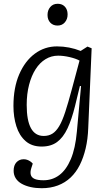

<svg xmlns="http://www.w3.org/2000/svg" viewBox="-20 -764 581 1014"><path d="M408 -309 402 -310 376 -203Q359 -134 336.5 -86Q314 -38 281.5 -14Q249 10 200 10Q148 10 115 -19Q82 -48 66.5 -97Q51 -146 51 -204Q51 -301 81.5 -371.5Q112 -442 164 -480.5Q216 -519 281 -519Q313 -519 344.5 -513Q376 -507 406 -495L442 -518L464 -509L446 -88Q444 -30 432.5 19Q421 68 401.5 107Q382 146 353 173.5Q324 201 285.5 215.5Q247 230 200 230Q169 230 142 224Q115 218 94.5 206.5Q74 195 63 177.5Q52 160 52 138Q52 109 67 93Q82 77 105 77Q115 77 123.5 80Q132 83 139.5 88Q147 93 153 100L145 125Q139 144 142.5 158.5Q146 173 162 180.5Q178 188 210 188Q257 188 293.5 160.5Q330 133 354 76.5Q378 20 386 -69ZM211 -46Q237 -46 256.5 -58Q276 -70 292.5 -97.5Q309 -125 324.5 -172.5Q340 -220 359 -291L400 -444Q380 -455 347.5 -462.5Q315 -470 287 -470Q251 -470 220.5 -451.5Q190 -433 168 -398.5Q146 -364 133.5 -316Q121 -268 121 -210Q121 -128 143.5 -87Q166 -46 211 -46ZM231 -685Q231 -710 245.5 -727Q260 -744 284 -744Q301 -744 312.5 -737Q324 -730 330.5 -717.5Q337 -705 337 -687Q337 -663 322.5 -646Q308 -629 284 -629Q260 -629 245.5 -644.5Q231 -660 231 -685Z"/></svg>

Font: Literata 18pt Light
Style: Italic
Weight: 300
Italic angle: -2°
Designer: Latin by Veronika Burian and Jose Scaglione. Greek by Irene Vlachou. Cyrillic by Vera Evstafieva
Foundry: TypeTogether
Version: Version 3.103;gftools[0.9.29]